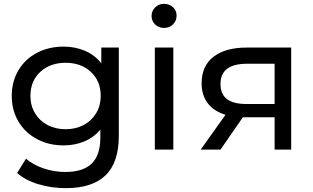

<svg xmlns="http://www.w3.org/2000/svg" viewBox="-20 -777 1626 997"><path d="M597 -530H506V-448C484 -476.7 455.8 -498.3 421.5 -513C387.2 -527.7 350 -535 310 -535C259.3 -535 213.5 -524.3 172.5 -503C131.5 -481.7 99.3 -451.5 76 -412.5C52.7 -373.5 41 -329 41 -279C41 -229 52.7 -184.5 76 -145.5C99.3 -106.5 131.5 -76.2 172.5 -54.5C213.5 -32.8 259.3 -22 310 -22C348.7 -22 384.5 -28.8 417.5 -42.5C450.5 -56.2 478.3 -76.7 501 -104V-62C501 -2 486.2 42.7 456.5 72C426.8 101.3 381 116 319 116C280.3 116 242.8 109.8 206.5 97.5C170.2 85.2 139.7 68.3 115 47L69 121C97 146.3 133.7 165.8 179 179.5C224.3 193.2 272 200 322 200C413.3 200 482 177.8 528 133.5C574 89.2 597 20.7 597 -72ZM414.5 -128C386.8 -113.3 355.7 -106 321 -106C285.7 -106 254.2 -113.3 226.5 -128C198.8 -142.7 177.2 -163.2 161.5 -189.5C145.8 -215.8 138 -245.7 138 -279C138 -330.3 155 -371.8 189 -403.5C223 -435.2 267 -451 321 -451C374.3 -451 418 -435.2 452 -403.5C486 -371.8 503 -330.3 503 -279C503 -245.7 495.2 -215.8 479.5 -189.5C463.8 -163.2 442.2 -142.7 414.5 -128Z M784 -530V0H880V-530ZM785.5 -650C797.8 -638 813.3 -632 832 -632C850.7 -632 866.2 -638.2 878.5 -650.5C890.8 -662.8 897 -678 897 -696C897 -713.3 890.8 -727.8 878.5 -739.5C866.2 -751.2 850.7 -757 832 -757C813.3 -757 797.8 -750.8 785.5 -738.5C773.2 -726.2 767 -711.3 767 -694C767 -676.7 773.2 -662 785.5 -650Z M1492 -530H1260C1187.3 -530 1130.3 -514.2 1089 -482.5C1047.7 -450.8 1027 -404.7 1027 -344C1027 -302.7 1037.7 -268.2 1059 -240.5C1080.3 -212.8 1111 -193 1151 -181L1022 0H1125L1241 -168H1252H1406V0H1492ZM1158.5 -262.5C1136.2 -279.5 1125 -305.7 1125 -341C1125 -411 1171 -446 1263 -446H1406V-237H1259C1214.3 -237 1180.8 -245.5 1158.5 -262.5Z"/></svg>

Font: ICO Headline
Style: Regular
Weight: 500
Designer: Julieta Ulanovsky
Foundry: Julieta Ulanovsky
Version: Version 7.200